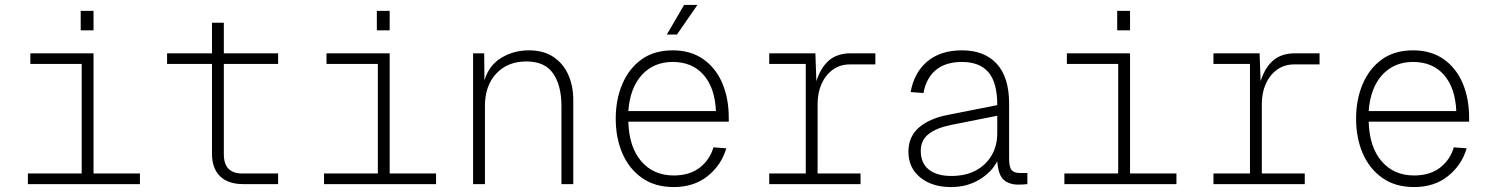

<svg xmlns="http://www.w3.org/2000/svg" viewBox="-20 -746 6040 778"><path d="M93 0V-43H311V-487H103V-530H359V-43H547V0ZM307 -623V-702H359V-623Z M965 0Q904 0 871.5 -32Q839 -64 839 -123V-487H657V-530H839V-654H887V-530H1107V-487H887V-121Q887 -43 962 -43H1107V0Z M1293 0V-43H1511V-487H1303V-530H1559V-43H1747V0ZM1507 -623V-702H1559V-623Z M1897 0V-530H1942L1943 -420Q1961 -481 2011 -511.5Q2061 -542 2123 -542Q2183 -542 2223 -515Q2263 -488 2283 -442.5Q2303 -397 2303 -341V0H2255V-317Q2255 -399 2221.5 -448Q2188 -497 2113 -497Q2037 -497 1991 -448Q1945 -399 1945 -317V0Z M2710 12Q2634 12 2581.5 -25Q2529 -62 2502 -124.5Q2475 -187 2475 -265Q2475 -343 2502 -406Q2529 -469 2580 -505.5Q2631 -542 2706 -542Q2779 -542 2830 -506Q2881 -470 2907 -408.5Q2933 -347 2933 -269V-253H2526Q2529 -150 2578.5 -92.5Q2628 -35 2710 -35Q2774 -35 2815 -66.5Q2856 -98 2871 -149L2923 -145Q2903 -77 2847.5 -32.5Q2792 12 2710 12ZM2526 -296H2881Q2877 -390 2831 -442.5Q2785 -495 2706 -495Q2629 -495 2581 -442.5Q2533 -390 2526 -296ZM2682 -606 2752 -726H2806L2723 -606Z M3097 0V-43H3245V-487H3097V-530H3284L3288 -417Q3306 -473 3339.5 -501.5Q3373 -530 3428 -530H3527V-485H3424Q3384 -485 3354.5 -463.5Q3325 -442 3309 -406Q3293 -370 3293 -325V-43H3467V0Z M3833 12Q3757 12 3709 -27Q3661 -66 3661 -131Q3661 -193 3704.5 -230Q3748 -267 3824 -281L4021 -320Q4021 -412 3985 -453.5Q3949 -495 3878 -495Q3812 -495 3772.5 -462.5Q3733 -430 3722 -369L3670 -373Q3684 -452 3737.5 -497Q3791 -542 3878 -542Q3969 -542 4019 -487.5Q4069 -433 4069 -326V-103Q4069 -68 4079.5 -56.5Q4090 -45 4112 -45H4143V0Q4138 1 4126.5 1.5Q4115 2 4106 2Q4069 2 4047 -17.5Q4025 -37 4021 -93Q3999 -49 3949 -18.5Q3899 12 3833 12ZM3835 -33Q3893 -33 3934.5 -55.5Q3976 -78 3998.5 -117Q4021 -156 4021 -206V-277L3835 -240Q3775 -228 3743 -203Q3711 -178 3711 -135Q3711 -85 3743.5 -59Q3776 -33 3835 -33Z M4293 0V-43H4511V-487H4303V-530H4559V-43H4747V0ZM4507 -623V-702H4559V-623Z M4897 0V-43H5045V-487H4897V-530H5084L5088 -417Q5106 -473 5139.5 -501.5Q5173 -530 5228 -530H5327V-485H5224Q5184 -485 5154.5 -463.5Q5125 -442 5109 -406Q5093 -370 5093 -325V-43H5267V0Z M5710 12Q5634 12 5581.5 -25Q5529 -62 5502 -124.5Q5475 -187 5475 -265Q5475 -343 5502 -406Q5529 -469 5580 -505.5Q5631 -542 5706 -542Q5779 -542 5830 -506Q5881 -470 5907 -408.5Q5933 -347 5933 -269V-253H5526Q5529 -150 5578.5 -92.5Q5628 -35 5710 -35Q5774 -35 5815 -66.5Q5856 -98 5871 -149L5923 -145Q5903 -77 5847.5 -32.5Q5792 12 5710 12ZM5526 -296H5881Q5877 -390 5831 -442.5Q5785 -495 5706 -495Q5629 -495 5581 -442.5Q5533 -390 5526 -296Z"/></svg>

Font: Geist Mono UltraLight
Style: Regular
Weight: 200
Monospace: yes
Designer: Basement.studio, Andrés Briganti, Mateo Zaragoza
Foundry: Basement.studio, Vercel, Andrés Briganti, Guido Ferreyra, Mateo Zaragoza
Version: Version 1.400; ttfautohint (v1.8.4.7-5d5b)